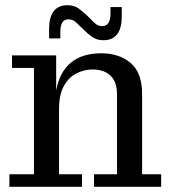

<svg xmlns="http://www.w3.org/2000/svg" viewBox="-20 -715 655 735"><path d="M168 -607Q168 -649 185.5 -672Q203 -695 238 -695Q264 -695 281 -682.5Q298 -670 314 -655L326 -643Q336 -632 346.5 -623.5Q357 -615 371 -615Q403 -615 403 -663V-688H446V-650Q446 -607 428.5 -584Q411 -561 376 -561Q351 -561 333 -573.5Q315 -586 300 -602L287 -614Q277 -625 266.5 -633Q256 -641 242 -641Q211 -641 211 -593V-568H168ZM16 0V-48H110V-455H26V-503H195V-369Q222 -511 368 -511Q436 -511 480 -474Q524 -437 524 -355V-48H597V0H340V-48H428V-352Q428 -402 403 -425.5Q378 -449 334 -449Q301 -449 271.5 -433.5Q242 -418 224 -385Q206 -352 206 -298V-48H294V0Z"/></svg>

Font: Montagu Slab 144pt
Style: Regular
Weight: 400
Designer: Florian Karsten
Foundry: Florian Karsten
Version: Version 1.000; ttfautohint (v1.8.3)